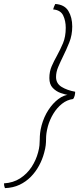

<svg xmlns="http://www.w3.org/2000/svg" viewBox="-76 -794 407 990"><path d="M-50.5 176Q-53 170.5 -54.2 164.2Q-55.5 158 -55.5 151.5Q-7.5 148.5 28 125.5Q63.5 102.5 86.8 67Q110 31.5 120.5 -8.5Q126 -29 127.5 -44.8Q129 -60.5 129 -75Q129 -91 130.8 -107.8Q132.5 -124.5 138.5 -147.5Q150.5 -191.5 173.5 -226.8Q196.5 -262 225.2 -283.5Q254 -305 282.5 -306L280.5 -303Q261.5 -306 237.5 -314.2Q213.5 -322.5 196 -340.8Q178.5 -359 178.5 -391.5Q178.5 -425 190.5 -452.5Q202.5 -480 218 -507.5Q234.5 -537.5 248.8 -571.2Q263 -605 263 -650.5Q263 -686.5 249.8 -714.2Q236.5 -742 198 -745.5Q199 -750.5 202.5 -759.5Q206 -768.5 209 -773.5Q256.5 -770.5 276.5 -737.5Q296.5 -704.5 296.5 -657.5Q296.5 -613 281.2 -575Q266 -537 249 -503Q235 -474.5 224 -448.5Q213 -422.5 213 -397Q213 -363.5 241.5 -346Q270 -328.5 311.5 -321Q311.5 -318.5 311.2 -313Q311 -307.5 309 -300.5Q307.5 -294.5 305.2 -290.2Q303 -286 301 -283.5Q269.5 -279.5 243.5 -258.8Q217.5 -238 199 -207.5Q180.5 -177 171 -143Q165.5 -122 163.5 -106.8Q161.5 -91.5 161.5 -77Q161.5 -62 159.8 -45.5Q158 -29 151.5 -5.5Q142.5 28.5 125.2 60.2Q108 92 83 117.5Q58 143 24.8 158.8Q-8.5 174.5 -50.5 176Z"/></svg>

Font: Grandstander Thin
Style: Italic
Weight: 100
Italic angle: -15°
Designer: Tyler Finck
Foundry: Etcetera Type Co
Version: Version 1.200